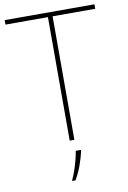

<svg xmlns="http://www.w3.org/2000/svg" viewBox="-101 -774 706 1055"><g transform="rotate(-10 252.5 -246.5)"><path d="M265 0H239V-689H2V-714H503V-689H265ZM291 67Q282 106 267.5 146Q253 186 232 221H215V215Q223 200 233 171.5Q243 143 251 112.5Q259 82 262 61H291Z"/></g></svg>

Font: Noto Sans Bengali UI Thin
Style: Regular
Weight: 100
Designer: Jelle Bosma - Monotype Design Team
Foundry: Monotype Imaging Inc.
Version: Version 2.003; ttfautohint (v1.8.4.7-5d5b)